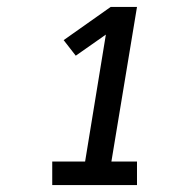

<svg xmlns="http://www.w3.org/2000/svg" viewBox="-20 -858 540 555"><path d="M131 -323V-391H226L286 -758L199 -697L164 -742L300 -838H376L302 -391H376V-323Z"/></svg>

Font: Iosevka Gothic
Style: Italic
Weight: 400
Italic angle: -9°
Monospace: yes
Designer: Belleve Invis
Foundry: Belleve Invis
Version: Version 15.5.1; ttfautohint (v1.8.4)